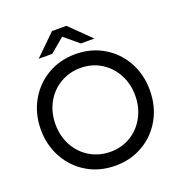

<svg xmlns="http://www.w3.org/2000/svg" viewBox="-155 -1019 1090 1159"><g transform="rotate(-20 390.0 -439.5)"><path d="M211.5 -38.5C264.5 -7.5 324.3 8 391 8C457 8 516.5 -7.5 569.5 -38.5C622.5 -69.5 664.2 -112.2 694.5 -166.5C724.8 -220.8 740 -282 740 -350C740 -418 724.8 -479.2 694.5 -533.5C664.2 -587.8 622.5 -630.5 569.5 -661.5C516.5 -692.5 457 -708 391 -708C324.3 -708 264.5 -692.5 211.5 -661.5C158.5 -630.5 116.7 -587.7 86 -533C55.3 -478.3 40 -417.3 40 -350C40 -282.7 55.3 -221.7 86 -167C116.7 -112.3 158.5 -69.5 211.5 -38.5ZM521 -116C482.3 -92.7 439 -81 391 -81C343 -81 299.3 -92.7 260 -116C220.7 -139.3 189.8 -171.5 167.5 -212.5C145.2 -253.5 134 -299.3 134 -350C134 -400.7 145.2 -446.5 167.5 -487.5C189.8 -528.5 220.7 -560.7 260 -584C299.3 -607.3 343 -619 391 -619C439 -619 482.3 -607.3 521 -584C559.7 -560.7 590.2 -528.5 612.5 -487.5C634.8 -446.5 646 -400.7 646 -350C646 -299.3 634.8 -253.5 612.5 -212.5C590.2 -171.5 559.7 -139.3 521 -116ZM445 -757H532L399 -887H307L174 -757H261L353 -834Z"/></g></svg>

Font: Rookery
Style: Regular
Weight: 400
Designer: Ryan Kimball / Julieta Ulanovsky
Foundry: Motorola Mobility LLC.
Version: Version 1.0